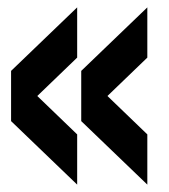

<svg xmlns="http://www.w3.org/2000/svg" viewBox="-20 -575 459 520"><path d="M189 -75 10 -247V-383L189 -555V-419L81 -315L189 -211ZM379 -75 200 -247V-383L379 -555V-419L271 -315L379 -211Z"/></svg>

Font: Big Shoulders Text Black
Style: Regular
Weight: 900
Designer: Patric King
Foundry: XO Type Co
Version: Version 1.000; ttfautohint (v1.8.2)